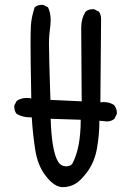

<svg xmlns="http://www.w3.org/2000/svg" viewBox="-20 -782 540 792"><path d="M239 -10Q203 -10 166 -60Q135 -101 125 -166Q115 -231 111 -298H103Q73 -298 49 -312Q39 -323 39 -341V-347L49 -366Q67 -378 91 -378Q99 -378 109 -376Q106 -532 106 -606Q106 -643 107.5 -676Q109 -709 123 -752Q135 -762 152 -762H158L178 -752Q189 -729 189 -700L188 -680Q182 -635 182 -603Q182 -548 188 -370L317 -364L315 -668Q315 -705 333 -734Q345 -744 362 -744H368L388 -734Q397 -721 397 -704L394 -360L407 -361Q432 -361 450 -349Q462 -335 462 -317V-312L452 -292Q439 -281 421 -281L390 -284Q390 -226 380 -170Q370 -114 341 -74.5Q312 -35 288.5 -22.5Q265 -10 239 -10ZM253 -96Q269 -96 278 -106Q313 -171 313 -288L189 -292Q193 -163 218 -118Q230 -96 253 -96Z"/></svg>

Font: Xiaolai SC
Style: Regular
Weight: 400
Designer: Nozomi Seto 瀬戸のぞみ
Version: Version 3.11;December 4, 2020;FontCreator 13.0.0.2613 64-bit